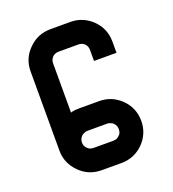

<svg xmlns="http://www.w3.org/2000/svg" viewBox="-131 -818 824 917"><g transform="rotate(-20 280.5 -359.5)"><path d="M487.3 -158.2Q487.3 -93.8 441.4 -46.9Q394.5 -1 330.1 -1Q295.9 -1 229.5 -1Q164.1 -1 118.2 -46.9Q71.3 -93.8 71.3 -158.2Q71.3 -292 71.3 -560.5Q71.3 -626 118.2 -671.9Q164.1 -717.8 229.5 -717.8Q262.7 -717.8 330.1 -717.8Q394.5 -717.8 441.4 -671.9Q487.3 -626 487.3 -560.5Q487.3 -542 487.3 -503.9Q449.2 -503.9 373 -503.9Q373 -522.5 373 -560.5Q373 -579.1 360.4 -591.8Q347.7 -603.5 330.1 -603.5Q295.9 -603.5 229.5 -603.5Q220.7 -603.5 212.9 -600.6Q204.1 -597.7 198.2 -591.8Q192.4 -585 188.5 -577.1Q185.5 -569.3 185.5 -560.5Q185.5 -477.5 185.5 -309.6Q195.3 -313.5 207 -314.5Q217.8 -315.4 229.5 -315.4Q262.7 -315.4 330.1 -315.4Q394.5 -315.4 441.4 -269.5Q487.3 -223.6 487.3 -158.2ZM360.4 -127Q367.2 -132.8 370.1 -140.6Q373 -148.4 373 -157.2Q373 -166 370.1 -173.8Q367.2 -181.6 360.4 -188.5Q354.5 -194.3 346.7 -197.3Q338.9 -201.2 330.1 -201.2Q295.9 -201.2 229.5 -201.2Q220.7 -201.2 212.9 -197.3Q204.1 -194.3 198.2 -188.5Q192.4 -181.6 188.5 -173.8Q185.5 -166 185.5 -157.2Q185.5 -148.4 188.5 -140.6Q192.4 -132.8 198.2 -127Q204.1 -120.1 212.9 -117.2Q220.7 -114.3 229.5 -114.3Q262.7 -114.3 330.1 -114.3Q338.9 -114.3 346.7 -117.2Q354.5 -121.1 360.4 -127Z"/></g></svg>

Font: Via Messena
Style: Regular
Weight: 400
Designer: Edward Sonnex
Version: 1.0